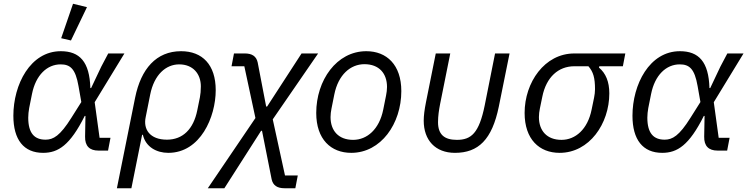

<svg xmlns="http://www.w3.org/2000/svg" viewBox="-20 -800 3970 1020"><path d="M442 -762 368 -780 305 -597 357 -585ZM567 -68H509L483 -257L641 -516H555L518 -446L464 -332H460C456 -472 403 -528 303 -528C141 -528 51 -351 51 -185C51 -58 106 12 209 12C289 12 352 -28 430 -184H434L432 -74C431 -24 456 0 503 0H554ZM222 -58C164 -58 130 -91 130 -175C130 -191 132 -209 135 -226L150 -301C170 -401 230 -458 302 -458C353 -458 381 -435 397 -343L412 -258L359 -174C299 -78 263 -58 222 -58Z M601 200H678L735 -84H739C754 -19 812 12 874 12C1045 12 1126 -179 1126 -321C1126 -456 1055 -528 942 -528C810 -528 729 -434 698 -282ZM867 -58C776 -58 740 -113 754 -178L778 -298C799 -403 861 -458 932 -458C1005 -458 1047 -408 1047 -341C1047 -317 1045 -300 1042 -283L1028 -214C1008 -114 951 -58 867 -58Z M1223 -516 1210 -448H1278L1337 -173L1084 200H1172L1367 -105H1372L1423 152C1430 185 1453 200 1491 200H1549L1562 132H1494L1429 -166L1670 -516H1582L1399 -234H1394L1349 -468C1342 -501 1319 -516 1281 -516Z M1846 12C2004 12 2112 -143 2112 -316C2112 -456 2034 -528 1926 -528C1768 -528 1660 -373 1660 -200C1660 -60 1738 12 1846 12ZM1856 -57C1778 -57 1736 -106 1736 -178C1736 -193 1738 -208 1741 -223L1756 -298C1777 -403 1842 -459 1916 -459C1994 -459 2036 -410 2036 -338C2036 -323 2034 -308 2031 -293L2016 -218C1995 -113 1930 -57 1856 -57Z M2372 -516H2295L2243 -257C2235 -217 2231 -185 2231 -159C2231 -55 2293 12 2397 12C2521 12 2594 -58 2630 -234L2687 -516H2610L2555 -240C2525 -92 2483 -57 2407 -57C2341 -57 2307 -85 2307 -151C2307 -185 2312 -215 2318 -247Z M3289 -448 3302 -516H3031C2873 -516 2767 -362 2767 -200C2767 -60 2845 12 2953 12C3111 12 3217 -143 3217 -304C3217 -366 3198 -411 3162 -441L3164 -448ZM3106 -448C3132 -418 3141 -386 3141 -326C3141 -311 3139 -296 3136 -281L3123 -218C3102 -113 3037 -57 2963 -57C2885 -57 2843 -106 2843 -178C2843 -193 2845 -208 2848 -223L2861 -286C2882 -391 2947 -448 3031 -448Z M3856 -68H3798L3772 -257L3930 -516H3844L3807 -446L3753 -332H3749C3745 -472 3692 -528 3592 -528C3430 -528 3340 -351 3340 -185C3340 -58 3395 12 3498 12C3578 12 3641 -28 3719 -184H3723L3721 -74C3720 -24 3745 0 3792 0H3843ZM3511 -58C3453 -58 3419 -91 3419 -175C3419 -191 3421 -209 3424 -226L3439 -301C3459 -401 3519 -458 3591 -458C3642 -458 3670 -435 3686 -343L3701 -258L3648 -174C3588 -78 3552 -58 3511 -58Z"/></svg>

Font: LVC Sans
Style: Italic
Weight: 400
Italic angle: -11.31°
Designer: Mike Abbink, Paul van der Laan, Pieter van Rosmalen
Foundry: Bold Monday
Version: Version 3.0